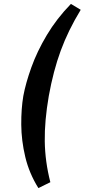

<svg xmlns="http://www.w3.org/2000/svg" viewBox="-20 -770 432 980"><path d="M176 190Q129 115 109 31Q89 -53 88.5 -134Q88 -215 99 -280Q111 -345 140 -426Q169 -507 219 -591Q269 -675 342 -750L392 -720Q328 -615 290 -511.5Q252 -408 229 -280Q207 -153 208.5 -49Q210 55 237 160Z"/></svg>

Font: Cuprum
Style: Bold Italic
Weight: 700
Italic angle: -10°
Designer: Jovanny Lemonad
Foundry: Jovanny Lemonad
Version: Version 3.000